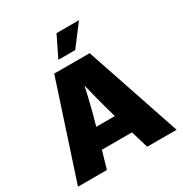

<svg xmlns="http://www.w3.org/2000/svg" viewBox="-213 -1112 1210 1272"><g transform="rotate(-30 392.5 -476.0)"><path d="M15.1 0 253.4 -727.5H524.4L769.5 0H544.4L460.9 -282.2Q434.1 -374 409.7 -469.7Q385.3 -565.4 363.3 -663.1H411.6Q389.6 -565.4 367.2 -469.7Q344.7 -374 317.9 -282.2L236.3 0ZM192.4 -132.8V-283.2H592.8V-132.8ZM322.8 -793 400.4 -952.1H572.3L451.7 -793Z"/></g></svg>

Font: Inter 20pt Black
Style: Regular
Weight: 900
Version: Version 4.001;git-66647c0bb